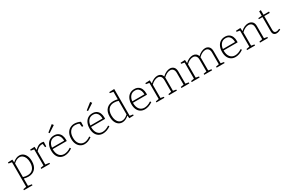

<svg xmlns="http://www.w3.org/2000/svg" viewBox="196 -2530 6741 4502"><g transform="rotate(-30 3567.0 -278.5)"><path d="M30 230V202L115 186V-479L30 -494V-522L152 -528L158 -451Q203 -492 247.5 -512Q292 -532 336 -532Q391 -532 435.5 -501.5Q480 -471 506.5 -412Q533 -353 533 -269Q533 -134 465 -63Q397 8 283 8Q255 8 225 3.5Q195 -1 163 -9V187L261 202V230ZM280 -30Q377 -30 429.5 -91.5Q482 -153 482 -264Q482 -337 461 -388Q440 -439 403.5 -466.5Q367 -494 321 -494Q284 -494 243.5 -475Q203 -456 163 -417V-49Q225 -30 280 -30Z M631 0V-28L716 -43V-479L631 -494V-522L753 -528L760 -439Q801 -482 843 -507Q885 -532 935 -532Q966 -532 1001 -522L995 -397H963L953 -489Q941 -491 925 -491Q881 -491 841.5 -466.5Q802 -442 764 -401V-43L867 -28V0Z M1265 7Q1201 7 1151.5 -23Q1102 -53 1074 -111.5Q1046 -170 1046 -255Q1046 -339 1074.5 -401.5Q1103 -464 1155.5 -498Q1208 -532 1279 -532Q1345 -532 1389 -503Q1433 -474 1455 -423Q1477 -372 1477 -306Q1477 -298 1476.5 -289.5Q1476 -281 1475 -268H1095Q1095 -265 1095 -261Q1095 -152 1144 -92Q1193 -32 1275 -32Q1316 -32 1362.5 -47.5Q1409 -63 1457 -96L1476 -67Q1422 -29 1368 -11Q1314 7 1265 7ZM1276 -494Q1199 -494 1153 -442Q1107 -390 1098 -305H1427Q1427 -356 1412.5 -399Q1398 -442 1364.5 -468Q1331 -494 1276 -494ZM1220 -627 1201 -654 1369 -787 1401 -745Z M1807 7Q1746 7 1697 -24Q1648 -55 1619 -114Q1590 -173 1590 -255Q1590 -348 1623.5 -409.5Q1657 -471 1711.5 -501.5Q1766 -532 1831 -532Q1866 -532 1910 -522Q1954 -512 1990 -491L1987 -377H1951L1939 -471Q1911 -484 1881 -489Q1851 -494 1829 -494Q1744 -494 1692 -431Q1640 -368 1640 -259Q1640 -151 1691 -91.5Q1742 -32 1818 -32Q1856 -32 1898 -48Q1940 -64 1984 -96L2003 -67Q1953 -29 1903 -11Q1853 7 1807 7Z M2304 7Q2240 7 2190.5 -23Q2141 -53 2113 -111.5Q2085 -170 2085 -255Q2085 -339 2113.5 -401.5Q2142 -464 2194.5 -498Q2247 -532 2318 -532Q2384 -532 2428 -503Q2472 -474 2494 -423Q2516 -372 2516 -306Q2516 -298 2515.5 -289.5Q2515 -281 2514 -268H2134Q2134 -265 2134 -261Q2134 -152 2183 -92Q2232 -32 2314 -32Q2355 -32 2401.5 -47.5Q2448 -63 2496 -96L2515 -67Q2461 -29 2407 -11Q2353 7 2304 7ZM2315 -494Q2238 -494 2192 -442Q2146 -390 2137 -305H2466Q2466 -356 2451.5 -399Q2437 -442 2403.5 -468Q2370 -494 2315 -494ZM2259 -627 2240 -654 2408 -787 2440 -745Z M2829 7Q2773 7 2728.5 -23.5Q2684 -54 2658 -113Q2632 -172 2632 -256Q2632 -391 2700 -461.5Q2768 -532 2886 -532Q2913 -532 2941.5 -528Q2970 -524 3001 -516V-719L2912 -735V-762L3049 -768V-42L3134 -30V-2L3013 3L3005 -73Q2961 -33 2916.5 -13Q2872 7 2829 7ZM2843 -31Q2880 -31 2920.5 -50Q2961 -69 3001 -107V-475Q2939 -494 2884 -494Q2787 -494 2734.5 -432.5Q2682 -371 2682 -260Q2682 -188 2703 -136.5Q2724 -85 2760.5 -58Q2797 -31 2843 -31Z M3438 7Q3374 7 3324.5 -23Q3275 -53 3247 -111.5Q3219 -170 3219 -255Q3219 -339 3247.5 -401.5Q3276 -464 3328.5 -498Q3381 -532 3452 -532Q3518 -532 3562 -503Q3606 -474 3628 -423Q3650 -372 3650 -306Q3650 -298 3649.5 -289.5Q3649 -281 3648 -268H3268Q3268 -265 3268 -261Q3268 -152 3317 -92Q3366 -32 3448 -32Q3489 -32 3535.5 -47.5Q3582 -63 3630 -96L3649 -67Q3595 -29 3541 -11Q3487 7 3438 7ZM3449 -494Q3372 -494 3326 -442Q3280 -390 3271 -305H3600Q3600 -356 3585.5 -399Q3571 -442 3537.5 -468Q3504 -494 3449 -494Z M3965 -28V0H3750V-28L3835 -43V-479L3750 -494V-522L3872 -528L3879 -439Q3927 -487 3980 -509.5Q4033 -532 4080 -532Q4127 -532 4163 -507Q4199 -482 4212 -434Q4261 -483 4315 -507.5Q4369 -532 4416 -532Q4476 -532 4516.5 -492.5Q4557 -453 4557 -370V-43L4641 -28V0H4426V-28L4509 -43V-359Q4509 -428 4478.5 -460.5Q4448 -493 4401 -493Q4360 -493 4312.5 -470Q4265 -447 4219 -401Q4221 -387 4221 -371V-43L4303 -28V0H4090V-28L4173 -43V-359Q4173 -428 4142.5 -460.5Q4112 -493 4065 -493Q4024 -493 3976 -471Q3928 -449 3883 -403V-43Z M4919 -28V0H4704V-28L4789 -43V-479L4704 -494V-522L4826 -528L4833 -439Q4881 -487 4934 -509.5Q4987 -532 5034 -532Q5081 -532 5117 -507Q5153 -482 5166 -434Q5215 -483 5269 -507.5Q5323 -532 5370 -532Q5430 -532 5470.5 -492.5Q5511 -453 5511 -370V-43L5595 -28V0H5380V-28L5463 -43V-359Q5463 -428 5432.5 -460.5Q5402 -493 5355 -493Q5314 -493 5266.5 -470Q5219 -447 5173 -401Q5175 -387 5175 -371V-43L5257 -28V0H5044V-28L5127 -43V-359Q5127 -428 5096.5 -460.5Q5066 -493 5019 -493Q4978 -493 4930 -471Q4882 -449 4837 -403V-43Z M5892 7Q5828 7 5778.5 -23Q5729 -53 5701 -111.5Q5673 -170 5673 -255Q5673 -339 5701.5 -401.5Q5730 -464 5782.5 -498Q5835 -532 5906 -532Q5972 -532 6016 -503Q6060 -474 6082 -423Q6104 -372 6104 -306Q6104 -298 6103.5 -289.5Q6103 -281 6102 -268H5722Q5722 -265 5722 -261Q5722 -152 5771 -92Q5820 -32 5902 -32Q5943 -32 5989.5 -47.5Q6036 -63 6084 -96L6103 -67Q6049 -29 5995 -11Q5941 7 5892 7ZM5903 -494Q5826 -494 5780 -442Q5734 -390 5725 -305H6054Q6054 -356 6039.5 -399Q6025 -442 5991.5 -468Q5958 -494 5903 -494Z M6204 0V-28L6289 -43V-479L6204 -494V-522L6326 -528L6333 -439Q6381 -487 6434 -509.5Q6487 -532 6535 -532Q6601 -532 6643.5 -492Q6686 -452 6685 -370V-43L6769 -28V0H6554V-28L6637 -43V-359Q6637 -428 6605 -460.5Q6573 -493 6520 -493Q6479 -493 6431 -471Q6383 -449 6337 -403V-43L6420 -28V0Z M7001 7Q6956 7 6929.5 -20.5Q6903 -48 6903 -105V-489H6806V-517L6903 -525V-644L6951 -651V-525H7101L7099 -489H6951V-112Q6951 -70 6969 -51Q6987 -32 7017 -32Q7056 -32 7105 -57L7117 -27Q7053 7 7001 7Z"/></g></svg>

Font: Bitter Light
Style: Regular
Weight: 300
Designer: Sol Matas, and Bitter project Authors
Foundry: Sol Matas
Version: Version 2.001